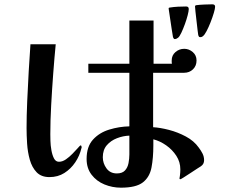

<svg xmlns="http://www.w3.org/2000/svg" viewBox="-20 -849 1040 889"><path d="M579 -221Q550 -220 521.5 -209Q493 -198 474.5 -176.5Q456 -155 456 -121Q456 -93 473 -69.5Q490 -46 521 -46Q546 -46 558.5 -59.5Q571 -73 575 -93.5Q579 -114 579 -134ZM358 -167Q358 -164 357 -163Q349 -128 328.5 -97.5Q308 -67 278 -48Q248 -29 209 -29Q171 -29 149.5 -51.5Q128 -74 118 -109.5Q108 -145 105.5 -184Q103 -223 103 -256Q103 -311 106 -380.5Q109 -450 113 -519.5Q117 -589 121 -644H238Q232 -583 226.5 -509.5Q221 -436 217 -363Q213 -290 213 -228Q213 -218 213.5 -197Q214 -176 218 -153.5Q222 -131 230 -115.5Q238 -100 253 -100Q269 -100 285 -111Q301 -122 315.5 -137Q330 -152 339 -162Q351 -176 353 -176Q356 -176 357 -172.5Q358 -169 358 -167ZM925 -107Q925 -89 910 -79Q908 -78 893.5 -68.5Q879 -59 861.5 -47.5Q844 -36 830.5 -27.5Q817 -19 815 -19Q811 -19 811 -23Q811 -26 812 -29Q813 -32 813 -35Q814 -43 814.5 -50.5Q815 -58 815 -65Q815 -99 796.5 -127.5Q778 -156 749.5 -176Q721 -196 690 -204V-176Q690 -118 681.5 -73.5Q673 -29 641.5 -4.5Q610 20 540 20Q500 20 463.5 5Q427 -10 404 -40Q381 -70 381 -113Q381 -170 410.5 -202.5Q440 -235 486 -249Q532 -263 579 -264V-512H389V-554H579V-754H691V-554H776Q775 -558 775 -561.5Q775 -565 775 -569Q775 -593 792.5 -608Q810 -623 833 -623Q855 -623 872.5 -608Q890 -593 890 -569Q890 -544 873.5 -528Q857 -512 832 -512H689V-260Q722 -258 762.5 -247.5Q803 -237 840.5 -217Q878 -197 900 -166Q910 -153 917.5 -138.5Q925 -124 925 -107ZM854 -807Q854 -798 849 -778.5Q844 -759 836 -737Q828 -715 819.5 -697Q811 -679 804 -674Q796 -668 790 -668Q786 -668 784.5 -670.5Q783 -673 781 -677Q779 -686 778 -695.5Q777 -705 775 -714Q771 -737 768 -761Q765 -785 761 -808Q761 -808 761 -808.5Q761 -809 761 -810Q761 -814 766 -814Q784 -817 804 -818Q824 -819 842 -819Q854 -819 854 -807ZM976 -818Q976 -809 970 -789Q964 -769 955 -746Q946 -723 936.5 -705Q927 -687 920 -682Q915 -677 907 -677Q902 -677 901 -679.5Q900 -682 898 -686Q897 -689 895 -708Q893 -727 890 -751.5Q887 -776 885 -795.5Q883 -815 883 -819Q883 -824 889 -825Q903 -827 926 -828Q949 -829 963 -829Q976 -829 976 -818Z"/></svg>

Font: Kaisei Opti
Style: Bold
Weight: 700
Designer: Font-Kai, 金井和夫
Foundry: KAZUO KANAI
Version: Version 5.003